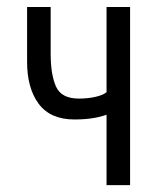

<svg xmlns="http://www.w3.org/2000/svg" viewBox="-20 -537 456 557"><path d="M58.6 -516.6H127V-380.9Q127 -320.3 142.6 -285.6Q158.2 -251 209 -251Q234.4 -251 256.3 -255.9Q278.3 -260.7 289.1 -269.5V-516.6H357.4V0H289.1V-204.1Q251 -190.4 196.3 -190.4Q126 -190.4 92.3 -235.8Q58.6 -281.2 58.6 -357.4Z"/></svg>

Font: Dinish Condensed
Style: Regular
Weight: 400
Width: 3
Designer: Bert Driehuis
Foundry: Playbeing
Version: Version 3.006; git-39231f3c-release